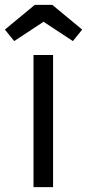

<svg xmlns="http://www.w3.org/2000/svg" viewBox="-57 -765 356 785"><path d="M1 -597 -37 -644 85 -745H157L279 -644L241 -597L121 -676ZM80 0V-540H160V0Z"/></svg>

Font: Carrois Gothic
Style: Regular
Weight: 400
Designer: Ralph du Carrois
Foundry: Ralph du Carrois
Version: Version 1.002